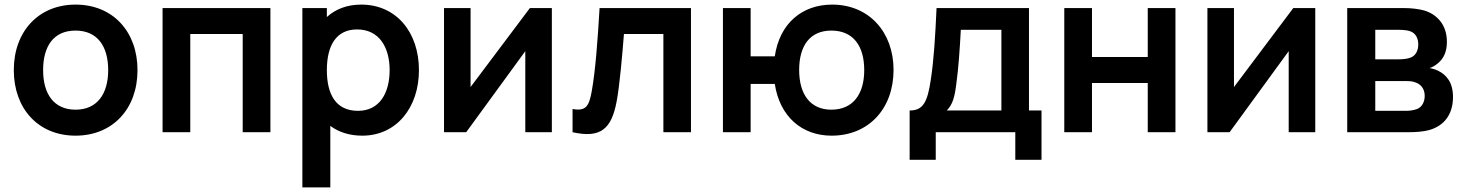

<svg xmlns="http://www.w3.org/2000/svg" viewBox="-20 -575 6369 835"><path d="M308.5 15C470 15 578 -101.5 578 -270C578 -437 471.5 -555 308.5 -555C149 -555 40 -439.5 40 -270C40 -103 146 15 308.5 15ZM308.5 -98C215.5 -98 167.5 -165 167.5 -270C167.5 -372 211.5 -442 308.5 -442C403 -442 450.5 -374.5 450.5 -270C450.5 -168.5 404 -98 308.5 -98Z M807.5 0V-427H1035.5V0H1156V-540H687V0Z M1551 -555C1489.5 -555 1439.5 -535.5 1401.5 -501V-540H1295V240H1416.5V-27.5C1453 -0.5 1499.5 15 1555.5 15C1705 15 1802 -108 1802 -270C1802 -434 1704 -555 1551 -555ZM1537 -93C1440 -93 1401.5 -165.5 1401.5 -270C1401.5 -375.5 1441 -447 1533 -447C1630 -447 1674.5 -368 1674.5 -270C1674.5 -171 1631 -93 1537 -93Z M2284.5 -540 2026.5 -196.5V-540H1911V0H2007.5L2264.5 -352.5V0H2380V-540Z M2470 0C2593 27.5 2639 -15 2661.5 -132.5C2675 -202.5 2686.5 -339.5 2693.5 -427H2865V0H2985V-540H2587.5C2579.5 -402 2569.5 -267.5 2553.5 -178.5C2542 -115 2529.5 -90 2470 -101Z M3596.5 15C3757.5 15 3866 -102 3866 -271C3866 -435.5 3759 -555 3599 -555C3469 -555 3370.5 -474 3349.5 -330H3244.5V-540H3124V0H3244.5V-210H3349.5C3371 -68 3467.5 15 3596.5 15ZM3595.5 -98C3503.5 -98 3455.5 -165 3455.5 -271C3455.5 -374 3501 -442 3595.5 -442C3690.5 -442 3738.5 -375.5 3738.5 -270C3738.5 -168 3691.5 -98 3595.5 -98Z M4049.5 120V0H4395.5V120H4509.5V-94.5H4455V-540H4053C4047.5 -418.5 4041.5 -316.5 4028 -228.5C4013.5 -129.5 3994 -94.5 3936 -94.5V120ZM4097.5 -94.5C4123.5 -121 4132 -154 4139 -210.5C4148 -274.5 4154.5 -365.5 4158.5 -445.5H4335V-94.5Z M4729 0V-214H4971.5V0H5092V-540H4971.5V-327H4729V-540H4608.5V0Z M5604.5 -540 5346.5 -196.5V-540H5231V0H5327.5L5584.5 -352.5V0H5700V-540Z M6104.5 0C6137.5 0 6171.5 -2.5 6196 -9.5C6263.5 -29 6299 -80.5 6299 -153C6299 -217 6270.5 -249.5 6234 -267.5C6223 -273 6209.5 -277 6197 -279C6209 -282.5 6221 -289.5 6232.5 -299C6256.5 -318.5 6272.5 -347 6272.5 -393C6272.5 -471 6225.5 -514 6173.5 -529.5C6151.5 -535.5 6120 -540 6084.5 -540H5839V0ZM5961 -445.5H6058.5C6065 -445.5 6094.5 -445.5 6111.5 -439.5C6137 -431.5 6148 -408 6148 -381.5C6148 -356 6137.5 -334 6116 -325C6102 -319 6081 -317 6061 -317H5961ZM5961 -222.5H6093.5C6103.5 -222.5 6121 -222.5 6134.5 -217C6157 -210 6176 -191 6176 -158C6176 -134 6165.5 -109 6141.5 -100.5C6128 -95.5 6110 -93 6096 -93H5961Z"/></svg>

Font: Hauora
Style: Bold
Weight: 700
Designer: Wayne Shih
Foundry: WCYS
Version: Version 1.001;hotconv 1.0.109;makeotfexe 2.5.65596